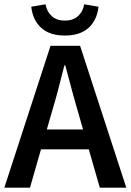

<svg xmlns="http://www.w3.org/2000/svg" viewBox="-22 -865 602 885"><path d="M216.8 -348.1 193.8 -268.1H360.8L337.9 -348.1Q323.7 -394 278.8 -564H274.9Q242.2 -431.6 216.8 -348.1ZM-2 0 210.9 -653.8H347.2L560.1 0H438L387.2 -176.8H167L116.2 0ZM276.9 -701.2Q207 -701.2 168 -736.6Q128.9 -772 122.1 -834L188 -845.2Q193.8 -811 216.8 -790.5Q239.7 -770 276.9 -770Q314 -770 337.2 -790.5Q360.4 -811 366.2 -845.2L432.1 -834Q425.3 -772 386.2 -736.6Q347.2 -701.2 276.9 -701.2Z"/></svg>

Font: Toshiba Sans Medium
Style: Regular
Weight: 500
Designer: Paul D. Hunt
Foundry: Toshiba Corporation
Version: Version 2.020;PS 2.0;hotconv 1.0.86;makeotf.lib2.5.63406